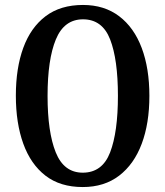

<svg xmlns="http://www.w3.org/2000/svg" viewBox="-20 -745 668 775"><path d="M314 10Q223 10 163.5 -36Q104 -82 74 -165Q44 -248 44 -359Q44 -470 74 -552Q104 -634 164 -679.5Q224 -725 315 -725Q401 -725 461 -679.5Q521 -634 552 -551.5Q583 -469 583 -358Q583 -247 552 -164.5Q521 -82 461 -36Q401 10 314 10ZM314 -48Q393 -48 424.5 -130Q456 -212 456 -358Q456 -505 424.5 -586Q393 -667 315 -667Q239 -667 205.5 -586Q172 -505 172 -358Q172 -212 205 -130Q238 -48 314 -48Z"/></svg>

Font: Noto Serif Devanagari ExtraCondensed SemiBold
Style: Regular
Weight: 600
Width: 2
Designer: Universal Thirst, Indian Type Foundry and the Monotype Design Team
Foundry: Monotype Imaging Inc.
Version: Version 2.004; ttfautohint (v1.8.4.7-5d5b)